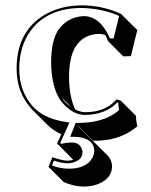

<svg xmlns="http://www.w3.org/2000/svg" viewBox="-20 -459 565 717"><path d="M206.1 89.8 192.9 77.1 209 42.5Q177.7 27.8 157.2 7.3L100.6 -49.3Q97.7 -52.2 96.2 -54.2Q42.5 -113.8 42 -202.1Q42 -341.8 147 -403.8Q206.5 -438.5 285.2 -439Q355.5 -439 421.9 -411.6Q428.7 -408.7 434.1 -405.8L436 -402.8L492.7 -346.7L468.8 -249.5L440.4 -248.5L383.8 -305.2Q378.4 -318.4 373 -328.6Q361.8 -332 350.6 -332.5Q292 -331.5 262.2 -284.7Q237.8 -244.6 237.8 -171.4Q238.3 -98.1 260.7 -50.3Q281.7 -40 297.9 -40Q370.1 -40 410.6 -83Q413.6 -85.9 415 -87.9L431.2 -83L487.8 -26.4Q487.8 -8.3 492.7 12.7Q435.5 61 355.5 65.9Q341.8 66.9 327.6 66.4L271 9.8H269.5L319.8 60.1Q322.8 62.5 324.7 64.9L381.3 121.1Q397.9 138.7 398.4 161.6Q398.4 206.5 348.1 227.5Q323.2 237.3 294.4 237.8Q253.9 237.3 217.8 220.7L161.1 164.1L175.8 127.9Q210.4 140.6 232.9 141.1Q244.1 140.6 253.4 137.7ZM246.1 -59.1 210.9 -94.2Q217.3 -84.5 226.1 -75.2Q235.8 -66.4 246.1 -59.1ZM208.5 78.6Q228 73.2 249 73.2Q277.3 73.2 286.1 98.6Q288.1 104.5 288.1 109.9Q288.1 137.7 252.9 147.9Q242.7 150.9 232.9 150.9Q208.5 150.4 181.6 140.6L173.8 158.7Q203.6 170.9 237.8 170.9Q300.8 170.9 324.2 131.8Q331.5 118.7 332 105Q332 69.8 293.5 57.1Q277.3 52.2 256.8 51.8H242.2L262.7 0H271Q358.4 0 411.1 -37.1Q418.5 -42.5 424.8 -47.9Q421.9 -63.5 421.4 -75.7L418.5 -76.7Q374 -30.8 297.9 -29.8Q255.4 -29.8 217.8 -69.8Q208.5 -79.6 202.6 -88.9Q171.4 -140.6 170.9 -228Q171.4 -304.7 196.8 -346.2Q232.4 -396.5 293.9 -398.9Q355 -397.5 390.6 -315.4L404.3 -315.9L424.8 -399.4Q372.1 -423.8 300.3 -428.7Q292 -429.2 285.2 -429.2Q157.7 -429.2 94.7 -344.7Q52.2 -286.6 51.8 -202.1Q52.2 -116.7 103.5 -60.5Q146 -15.1 226.6 -3.4L239.3 -1.5L205.1 74.7Z"/></svg>

Font: Linux Biolinum Shadow O
Style: Bold
Weight: 700
Designer: Philipp H. Poll
Foundry: Philipp H. Poll
Version: Version 0.9.2